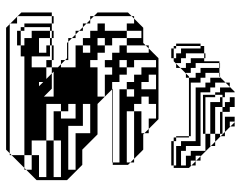

<svg xmlns="http://www.w3.org/2000/svg" viewBox="-100 -690 790 630"><g transform="rotate(90 295.0 -375.0)"><path d="M105 -396V-444H81V-396ZM345 -396H513V-408L501 -420H345V-444H417V-454L403 -468H369V-492H321V-468H297V-444H321V-420H345ZM201 -372V-396H177V-372ZM201 -324H177V-348H153V-372H129V-396H105V-348H129V-324H153V-300H177V-276H201V-300H297V-324H225V-348H201ZM537 -204V-228H417V-276H321V-252H393V-204ZM345 -180H369V-228H321V-204H345ZM561 -156V-180H441V-156ZM221 -150H201V-132H239L221 -150H271L297 -124V-156H215ZM153 -144V-150H129V-144ZM249 -108H263L249 -122ZM165 -48H129V-60H105V-84H81V-144H69V-60H81V-48H129V-36H81V-48H69V-60H57V-150H81V-156H105V-150H81V-144H105V-108H153V-132H129V-144H105V-150H129V-156H177V-150H153V-144H165V-132H177V-150H201V-170L191 -180H177V-194L171 -200H121L117 -204H105V-216L93 -228H81V-240L69 -252H57V-264L45 -276H33V-288L21 -300V-400L33 -412V-420H41L33 -412V-288L45 -276H57V-264L69 -252H81V-240L93 -228H105V-216L117 -204H177V-194L191 -180H201V-228H129V-252H105V-276H81V-300H57V-324H81V-396H57V-420H41L71 -450H121L129 -458V-468H139L129 -458V-396H153V-468H139L171 -500H371L403 -468H417V-454L421 -450H471L501 -420H513V-408L521 -400V-350H513V-348H273L271 -350H513V-372H273V-396H249V-420H225V-444H201V-492H177V-420H201V-396H225V-372H249V-348H273L321 -300H421L471 -250H521L571 -200V-100L537 -66V-60H531L537 -66V-84H489V-108H561V-132H441V-156H345V-180H321V-132H441V-84H489V-60H531L489 -18V-12H483L489 -18V-60H165ZM225 -492V-468H249V-444H273V-492ZM273 -420V-396H297V-420ZM129 -300V-324H105V-300ZM129 -276V-252H153V-276ZM201 -108H165V-84H201ZM201 -132H165V-108H201ZM57 -36V-14L59 -12H483L471 0H71L59 -12H57V-14L35 -36H33V-38L21 -50V-150H33V-156H57V-150H33V-38L35 -36ZM419 -646H291V-654H419ZM491 -622H507V-624L493 -638H491ZM139 -606V-622H131V-606ZM523 -606V-608L509 -622H507V-606ZM139 -590V-606H131V-590ZM443 -590H431V-574H443ZM139 -590H131V-574H139ZM235 -590H221L231 -600H235ZM299 -670H291V-654H299ZM443 -590V-622H267V-654H251V-670H235V-702H233L251 -720V-734H265L251 -720V-686H267V-670H283V-638H459V-590H475V-574H523V-590H491V-606H475V-654H419V-670H315V-702H299V-710H291V-686H299V-670H291V-686H283V-702H267V-734H265L281 -750H283V-718H299V-710H331V-686H419V-670H459V-672L445 -686H419V-702H347V-710H331V-718H315V-734H299V-750H331V-734H347V-710H419V-702H427V-704L413 -718H363V-750H379V-734H395V-736L381 -750H395V-736L413 -718H427V-704L445 -686H459V-672L493 -638H507V-624L509 -622H523V-608L531 -600V-550H523V-558H459V-574H431V-558H443V-550H523V-542H443V-550H431V-558H427V-600H235V-622H219V-638H203V-700H219V-702H233L231 -700H219V-654H235V-638H251V-606H427V-600H431V-590ZM203 -558H189L203 -572V-590H187V-606H171V-650H181V-700H187V-702H203V-700H187V-622H203V-606H219V-590H221L203 -572ZM131 -550V-558H123V-638H131V-622H139V-638H131V-650H155V-654H171V-650H155V-590H171V-574H187V-558H189L181 -550H171V-558H155V-574H131V-558H139V-550H171V-542H139V-550Z"/></g></svg>

Font: Rubik Broken Fax
Style: Regular
Weight: 400
Designer: Hubert and Fischer, NaN
Foundry: Hubert and Fischer, NaN
Version: Version 2.201